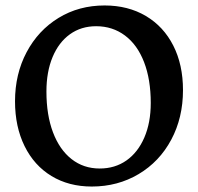

<svg xmlns="http://www.w3.org/2000/svg" viewBox="-20 -671 724 703"><path d="M35 -300Q35 -400 77.5 -480Q120 -560 194.5 -605.5Q269 -651 363 -651Q449 -651 514 -612.5Q579 -574 614.5 -504Q650 -434 650 -341Q650 -240 607 -159.5Q564 -79 487.5 -33.5Q411 12 316 12Q232 12 168.5 -26.5Q105 -65 70 -136Q35 -207 35 -300ZM532 -294Q532 -380 507.5 -443.5Q483 -507 437.5 -541Q392 -575 332 -575Q277 -575 236 -545.5Q195 -516 172.5 -462Q150 -408 150 -336Q150 -250 174 -186.5Q198 -123 242 -88.5Q286 -54 345 -54Q401 -54 443 -83.5Q485 -113 508.5 -167.5Q532 -222 532 -294Z"/></svg>

Font: Alegreya SC Medium
Style: Regular
Weight: 500
Designer: Juan Pablo del Peral
Foundry: Huerta Tipografica
Version: Version 2.007; ttfautohint (v1.6)